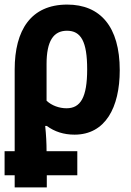

<svg xmlns="http://www.w3.org/2000/svg" viewBox="-20 -577 570 837"><path d="M0 187H44V240H184V187H317V82H183C183 47 181 10 177 -28H184C218 -3 258 10 305 10C439 10 502 -108 502 -271C502 -461 417 -557 273 -557C115 -557 44 -446 44 -274V82H0ZM270 -105C238 -105 205 -117 183 -138V-298C183 -398 213 -443 272 -443C333 -443 360 -396 360 -275C360 -152 331 -105 270 -105Z"/></svg>

Font: Noto Sans Mono Condensed ExtraBold
Style: Regular
Weight: 800
Width: 3
Designer: Monotype Design Team
Foundry: Monotype Imaging Inc.
Version: Version 2.014